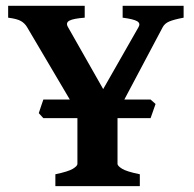

<svg xmlns="http://www.w3.org/2000/svg" viewBox="-20 -635 662 655"><path d="M452.6 -542.5Q460 -555.2 448 -562.5Q436 -569.8 398.4 -574.7V-615.2H606.4V-574.7Q573.2 -568.4 557.6 -561.8Q542 -555.2 535.2 -542.5L380.9 -251.5V-75.7Q380.9 -69.3 396 -59.6Q411.1 -49.8 457 -40.5V0H168.9V-40.5Q213.4 -49.8 228.8 -59.3Q244.1 -68.8 244.1 -75.7V-251.5L72.3 -542.5Q64.9 -555.2 51.8 -563Q38.6 -570.8 7.8 -574.7V-615.2H269V-574.7Q230.5 -571.8 217 -564.7Q203.6 -557.6 211.4 -543.5L332 -331.1ZM493.7 -231.9H127.9L112.3 -249Q114.7 -256.3 119.9 -272Q125 -287.6 127.9 -295.4H493.7L510.7 -280.3Z"/></svg>

Font: Gentium Book Plus
Style: Bold
Weight: 700
Designer: Victor Gaultney, Annie Olsen, Iska Routamaa, Becca Hirsbrunner
Foundry: SIL International
Version: Version 6.101